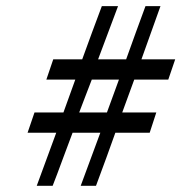

<svg xmlns="http://www.w3.org/2000/svg" viewBox="-20 -619 590 625"><path d="M328.1 -252.9 367.2 -359.9H278.8Q272 -341.3 258.3 -306.6Q244.6 -271.5 237.8 -252.9ZM417 -359.9 377.9 -252.9H488.8L467.3 -187H355.5Q345.2 -159.7 326.7 -106.9Q304.2 -44.9 292.5 -14.2H242.7L306.6 -187H216.3Q205.6 -159.2 186 -106Q163.6 -44.9 151.4 -14.2H99.6L163.1 -187H69.8L92.3 -252.9H186.5Q220.7 -346.7 225.1 -359.9H130.9L153.3 -425.8H247.6Q258.3 -454.6 279.3 -512.7Q300.8 -570.3 311.5 -599.1H364.3L299.3 -425.8H390.6Q401.4 -454.6 421.9 -512.7Q442.9 -570.3 453.6 -599.1H502.4L440.4 -425.8H550.3L527.8 -359.9Z"/></svg>

Font: Linux Libertine Capitals O
Style: Bold Italic Samll Caps
Weight: 400
Italic angle: -12°
Designer: Philipp H. Poll
Foundry: Philipp H. Poll
Version: Version 5.0.4